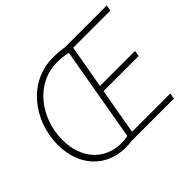

<svg xmlns="http://www.w3.org/2000/svg" viewBox="-150 -945 1186 1186"><g transform="rotate(-45 442.5 -352.0)"><path d="M347 4C364 4 381 3 398 0H772L778 -38H444L497 -340H804L810 -378H504L554 -662H879L885 -700H520C487 -706 452 -708 421 -708C210 -708 62 -516 62 -304C62 -119 180 4 347 4ZM104 -306C104 -495 233 -669 418 -669C447 -669 482 -667 513 -659L405 -40C388 -36 370 -34 350 -34C203 -34 104 -142 104 -306Z"/></g></svg>

Font: Fixel Text 20240404 ExtraLight
Style: Italic
Weight: 200
Width: 4
Italic angle: -10°
Designer: AlfaBravo + MacPaw
Foundry: Kyrylo Tkachov, Marchela Mozhyna, Serhii Makarenko, Maria Weinstein, Zakhar Kryvoshyya
Version: Version 1.211;Glyphs 3.2 (3225)